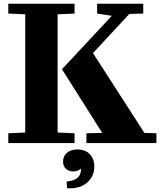

<svg xmlns="http://www.w3.org/2000/svg" viewBox="-20 -760 851 1020"><path d="M24 -52 114 -56V-684L24 -688V-740H376V-688L286 -684V-56L376 -52V0H24ZM310 -393 574 -676 496 -688V-740H741V-688L667 -686L474 -478L747 -54L811 -52V0H439V-52L523 -54L310 -391ZM410 136Q392 151 369 151Q346 151 330.5 137Q315 123 315 98Q315 70 335.5 52Q356 34 391 34Q433 34 457 59Q481 84 481 125Q481 177 442.5 210.5Q404 244 336 240L334 204Q371 202 391.5 184.5Q412 167 410 136Z"/></svg>

Font: Minipax
Style: Bold
Weight: 700
Designer: Raphaël Ronot, Igor Stepanchenko (Cyrillic)
Foundry: steppetype
Version: Version 1.002